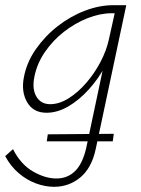

<svg xmlns="http://www.w3.org/2000/svg" viewBox="-61 -430 541 739"><path d="M147 289Q113 289 77.5 276Q42 263 11 236.5Q-20 210 -41 171L-11 144Q19 203 66 230Q113 257 156 257Q199 257 228 228.5Q257 200 271 139L347 -220L383 -277Q371 -226 344.5 -176.5Q318 -127 281 -86Q244 -45 202 -20.5Q160 4 118 4Q67 4 43.5 -36.5Q20 -77 31 -133Q42 -191 77.5 -241.5Q113 -292 162 -330Q211 -368 266.5 -389Q322 -410 374 -410H425L308 141Q300 180 284.5 208Q269 236 247.5 253.5Q226 271 201 280Q176 289 147 289ZM119 114 123 87 377 85 373 114ZM132 -29Q167 -29 203 -51.5Q239 -74 271 -111Q303 -148 326 -192Q349 -236 358 -278L384 -395L401 -379H369Q324 -379 276 -360Q228 -341 185.5 -308Q143 -275 112 -230Q81 -185 71 -133Q62 -86 79.5 -57.5Q97 -29 132 -29Z"/></svg>

Font: Ysabeau ExtraLight
Style: Italic
Weight: 250
Italic angle: -12°
Version: Version 2.000;gftools[0.9.27.dev2+g8671c4b]